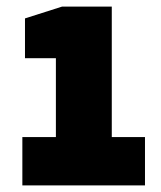

<svg xmlns="http://www.w3.org/2000/svg" viewBox="-20 -844 490 584"><path d="M421 -427V-280H48V-427H150V-667H56V-788L169 -824H320V-427Z"/></svg>

Font: Exo Black
Style: Regular
Weight: 900
Designer: Natanael Gama
Foundry: Natanael Gama
Version: Version 1.500; ttfautohint (v1.6)